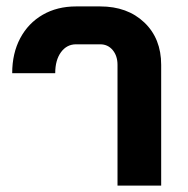

<svg xmlns="http://www.w3.org/2000/svg" viewBox="-20 -578 584 598"><path d="M346 -376Q346 -404 331 -422Q316 -440 292 -440H217Q188 -440 170 -415.5Q152 -391 152 -350H18Q18 -412 43 -459Q68 -506 113 -532Q158 -558 217 -558H292Q377 -558 429.5 -508Q482 -458 482 -376V0H346Z"/></svg>

Font: Bai Jamjuree
Style: Bold
Weight: 700
Designer: Katatrad Aksorn Co.,Ltd.
Foundry: Cadson Demak Co.,Ltd.
Version: Version 1.000; ttfautohint (v1.6)